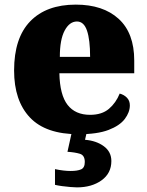

<svg xmlns="http://www.w3.org/2000/svg" viewBox="-20 -571 638 831"><path d="M320 10Q178 10 109.5 -62.5Q41 -135 41 -266Q41 -407 111 -479Q181 -551 308 -551Q426 -551 493.5 -489.5Q561 -428 561 -309V-254H237Q239 -160 272.5 -117Q306 -74 370 -74Q421 -74 451.5 -100Q482 -126 498 -166Q517 -161 529.5 -148Q542 -135 542 -115Q542 -85 520 -56Q498 -27 449.5 -8.5Q401 10 320 10ZM370 -325Q370 -399 356.5 -438.5Q343 -478 313 -478Q281 -478 260 -439Q239 -400 239 -325ZM313 240Q303 240 285 238.5Q267 237 248.5 234.5Q230 232 218 229V161Q256 169 286 169Q315 169 331 162Q347 155 347 130Q347 101 325.5 94.5Q304 88 272 86L293 -9H358L348 34Q397 38 429.5 62Q462 86 462 126Q462 179 419.5 209.5Q377 240 313 240Z"/></svg>

Font: Noto Serif Black
Style: Regular
Weight: 900
Designer: Monotype Design Team
Foundry: Monotype Imaging Inc.
Version: Version 2.014; ttfautohint (v1.8.4.7-5d5b)